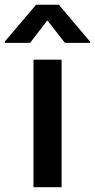

<svg xmlns="http://www.w3.org/2000/svg" viewBox="-77 -777 394 797"><path d="M62 0V-529.3H178.7V0ZM192.4 -599.1 119.6 -692.4 47.9 -599.1H-57.1V-604.5L72.8 -757.3H167.5L296.4 -604.5V-599.1Z"/></svg>

Font: Inter Cardless Tabular Medium
Style: Regular
Weight: 500
Designer: Rasmus Andersson
Foundry: rsms
Version: Version 4.000;git-4fc901f